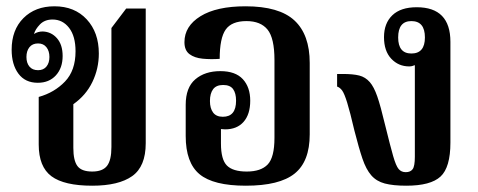

<svg xmlns="http://www.w3.org/2000/svg" viewBox="-20 -579 1519 610"><path d="M273 11Q184 11 143.5 -19Q103 -49 103 -120V-271Q153 -285 186.5 -320Q220 -355 220 -416Q220 -464 199.5 -490.5Q179 -517 147 -517Q122 -517 107 -501.5Q92 -486 88 -471Q100 -479 116 -479Q143 -478 161 -457.5Q179 -437 179 -401Q179 -363 157.5 -339.5Q136 -316 100 -316Q60 -316 38.5 -345Q17 -374 17 -421Q17 -484 54.5 -521.5Q92 -559 153 -559Q217 -559 255.5 -517.5Q294 -476 294 -409Q294 -361 273.5 -318.5Q253 -276 213 -248V-109Q213 -69 226 -51.5Q239 -34 273 -34Q306 -34 320 -52Q334 -70 334 -112V-490L381 -552H443V-124Q443 -50 400 -19.5Q357 11 273 11ZM101 -356Q118 -356 127.5 -367.5Q137 -379 137 -398Q137 -417 127.5 -429Q118 -441 101 -441Q83 -441 73.5 -429Q64 -417 64 -398Q64 -379 73.5 -367.5Q83 -356 101 -356Z M761 11Q658 11 614 -25.5Q570 -62 570 -147V-246Q570 -301 600.5 -327Q631 -353 680 -353Q728 -353 751.5 -327.5Q775 -302 775 -259Q775 -216 754 -192Q733 -168 695 -168Q689 -168 682 -169V-123Q682 -72 701 -53Q720 -34 764 -34Q809 -34 830.5 -56.5Q852 -79 852 -141V-388Q852 -458 830 -485Q808 -512 763 -512Q716 -512 697 -485Q678 -458 678 -392Q650 -390 624 -392.5Q598 -395 582 -407Q566 -419 566 -445Q566 -496 617 -527.5Q668 -559 760 -559Q867 -559 915.5 -514Q964 -469 964 -379V-152Q964 -66 916 -27.5Q868 11 761 11ZM688 -208Q730 -208 730 -259Q730 -283 720.5 -296Q711 -309 689 -309Q667 -309 657 -295.5Q647 -282 647 -258Q647 -235 657 -221.5Q667 -208 688 -208Z M1271 11Q1229 11 1202.5 4Q1176 -3 1159.5 -22Q1143 -41 1131.5 -75Q1120 -109 1106 -164Q1092 -224 1083 -253Q1074 -282 1067 -291.5Q1060 -301 1051 -304V-344H1069Q1102 -344 1121.5 -339Q1141 -334 1155 -318Q1168 -303 1178.5 -273Q1189 -243 1204 -180Q1220 -115 1229 -83.5Q1238 -52 1246.5 -42Q1255 -32 1269 -32Q1284 -32 1291 -41.5Q1298 -51 1298 -81V-372Q1289 -368 1280 -368Q1246 -368 1223 -392.5Q1200 -417 1200 -461Q1200 -505 1226.5 -530.5Q1253 -556 1304 -556Q1411 -556 1411 -446V-126Q1411 -47 1379.5 -18Q1348 11 1271 11ZM1287 -409Q1330 -409 1330 -460Q1330 -512 1287 -512Q1245 -512 1245 -460Q1245 -409 1287 -409Z"/></svg>

Font: Noto Serif Thai Condensed SemiBold
Style: Regular
Weight: 600
Width: 3
Designer: Monotype Design Team
Foundry: Monotype Imaging Inc.
Version: Version 2.002; ttfautohint (v1.8.4.7-5d5b)